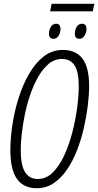

<svg xmlns="http://www.w3.org/2000/svg" viewBox="-20 -989 521 1019"><path d="M246 -929 254 -969H481L472 -929ZM264 -783Q240 -783 240 -811Q240 -830 250 -846.5Q260 -863 278 -863Q301 -863 301 -835Q301 -816 291 -799.5Q281 -783 264 -783ZM402 -783Q377 -783 377 -811Q377 -830 387 -846.5Q397 -863 415 -863Q439 -863 439 -835Q439 -816 428.5 -799.5Q418 -783 402 -783ZM176 10Q105 10 70 -39.5Q35 -89 35 -193Q35 -253 45.5 -324.5Q56 -396 78 -466.5Q100 -537 133 -595Q166 -653 211 -688.5Q256 -724 314 -724Q383 -724 418 -677.5Q453 -631 453 -532Q453 -486 446 -428.5Q439 -371 425 -310Q411 -249 389 -192Q367 -135 336 -89.5Q305 -44 265 -17Q225 10 176 10ZM180 -39Q225 -39 260 -73.5Q295 -108 321 -164.5Q347 -221 364 -287Q381 -353 389.5 -417.5Q398 -482 398 -532Q398 -607 376 -641.5Q354 -676 309 -676Q270 -676 239 -650.5Q208 -625 183.5 -582.5Q159 -540 141 -488Q123 -436 112 -382Q101 -328 95.5 -278.5Q90 -229 90 -194Q90 -112 113 -75.5Q136 -39 180 -39Z"/></svg>

Font: Noto Sans ExtraCondensed Light
Style: Italic
Weight: 300
Width: 2
Italic angle: -12°
Designer: Monotype Design Team
Foundry: Monotype Imaging Inc.
Version: Version 2.013; ttfautohint (v1.8.4.7-5d5b)